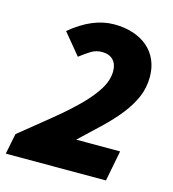

<svg xmlns="http://www.w3.org/2000/svg" viewBox="-113 -729 732 811"><g transform="rotate(15 253.0 -323.0)"><path d="M-14 0 4 -90Q74 -147 134.5 -196Q195 -245 239.5 -289Q284 -333 309 -373.5Q334 -414 334 -454Q334 -484 317 -502Q300 -520 268 -520Q242 -520 221 -507Q200 -494 174 -474L98 -566Q193 -646 288 -646Q334 -646 371.5 -633.5Q409 -621 435.5 -598Q462 -575 476 -542.5Q490 -510 490 -470Q490 -423 472.5 -382Q455 -341 423.5 -301Q392 -261 349.5 -220.5Q307 -180 258 -134H450L424 0Z"/></g></svg>

Font: TypoPRO Source Sans Pro
Style: Italic
Weight: 900
Italic angle: -11°
Designer: Paul D. Hunt
Foundry: Adobe Systems Incorporated
Version: Version 1.075;PS 2.000;hotconv 1.0.86;makeotf.lib2.5.63406